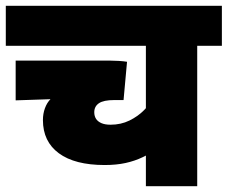

<svg xmlns="http://www.w3.org/2000/svg" viewBox="-20 -642 785 662"><path d="M745 -484H660V0H483V-176L528 -133Q501 -114 473 -100.5Q445 -87 413 -80Q381 -73 341 -73Q238 -73 183 -113.5Q128 -154 128 -228Q128 -250 135 -269Q142 -288 154 -300L34 -296V-433H360Q373 -433 389.5 -432Q406 -431 418 -429L406 -297H374Q337 -297 321 -286Q305 -275 305 -255Q305 -242 311 -232.5Q317 -223 329.5 -217.5Q342 -212 361 -212Q397 -212 426.5 -226.5Q456 -241 477 -262.5Q498 -284 510 -305L483 -247V-484H0V-622H745Z"/></svg>

Font: Noto Sans Devanagari Black
Style: Regular
Weight: 900
Version: Version 2.003